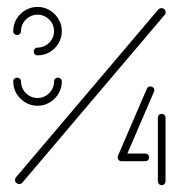

<svg xmlns="http://www.w3.org/2000/svg" viewBox="-20 -539 526 559"><path d="M148.5 -313Q153.3 -313 156.7 -309.8Q160 -306.7 160 -301.9Q160 -282.6 150.4 -266.5Q140.7 -250.4 124.6 -240.7Q108.5 -231.1 89.3 -231.1Q70 -231.1 53.9 -240.7Q37.8 -250.4 28.1 -266.5Q18.5 -282.6 18.5 -301.9Q18.5 -306.7 21.9 -309.8Q25.2 -313 30 -313Q34.4 -313 37.8 -309.8Q41.1 -306.7 41.1 -301.9Q41.1 -288.9 47.6 -277.8Q54.1 -266.7 65.2 -260.2Q76.3 -253.7 89.3 -253.7Q102.2 -253.7 113.3 -260.2Q124.4 -266.7 130.9 -277.8Q137.4 -288.9 137.4 -301.9Q137.4 -306.7 140.7 -309.8Q144.1 -313 148.5 -313ZM30 -437Q25.2 -437 21.9 -440.2Q18.5 -443.3 18.5 -448.1Q18.5 -467.4 28.1 -483.7Q37.8 -500 54.1 -509.4Q70.4 -518.9 89.3 -518.9Q108.5 -518.9 124.6 -509.3Q140.7 -499.6 150.4 -483.5Q160 -467.4 160 -448.1Q160 -429.3 150.4 -413Q140.7 -396.7 124.6 -387.2Q108.5 -377.8 89.3 -377.8Q84.4 -377.8 81.3 -381.1Q78.1 -384.4 78.1 -389.3Q78.1 -393.7 81.3 -397Q84.4 -400.4 89.3 -400.4Q102.2 -400.4 113.3 -406.9Q124.4 -413.3 130.9 -424.3Q137.4 -435.2 137.4 -448.1Q137.4 -461.1 130.9 -472.2Q124.4 -483.3 113.3 -489.8Q102.2 -496.3 89.3 -496.3Q76.3 -496.3 65.2 -489.8Q54.1 -483.3 47.6 -472.2Q41.1 -461.1 41.1 -448.1Q41.1 -443.3 37.8 -440.2Q34.4 -437 30 -437ZM450 -515.2Q455.2 -515.2 458.7 -511.7Q462.2 -508.1 462.2 -503.3Q462.2 -498.5 459.3 -495.6L45.2 -7.4Q41.9 -3.3 35.9 -3.3Q30.7 -3.3 27.2 -6.9Q23.7 -10.4 23.7 -15.2Q23.7 -20 26.7 -23L440.7 -511.1Q444.1 -515.2 450 -515.2ZM414.1 -80.7Q414.1 -75.9 410.9 -72.8Q407.8 -69.6 403 -69.6H333.7V-91.9H403Q407.8 -91.9 410.9 -88.7Q414.1 -85.6 414.1 -80.7ZM450.7 -207.4Q455.6 -207.4 458.7 -204.3Q461.9 -201.1 461.9 -196.3V-11.1Q461.9 -6.7 458.7 -3.3Q455.6 0 450.7 0Q445.9 0 442.8 -3.3Q439.6 -6.7 439.6 -11.1V-196.3Q439.6 -201.1 442.8 -204.3Q445.9 -207.4 450.7 -207.4ZM333.7 -69.6Q328.9 -69.6 325.7 -72.8Q322.6 -75.9 322.6 -80.7Q322.6 -82.2 323.3 -85.2L407.8 -281.1Q408.9 -284.1 411.7 -285.7Q414.4 -287.4 417.8 -287.4Q422.6 -287.4 425.9 -284.3Q429.3 -281.1 429.3 -276.3Q429.3 -273.7 428.1 -271.5L344.1 -76.3Q341.1 -69.6 333.7 -69.6Z"/></svg>

Font: 26F Galaxy Sans Thin
Style: Regular
Weight: 100
Designer: C₂₉H₂₅N₃O₅
Version: Version 1.100